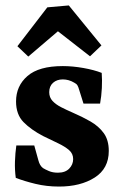

<svg xmlns="http://www.w3.org/2000/svg" viewBox="-20 -676 447 706"><path d="M38 -22Q34 -51 35 -82Q36 -113 40 -141H106L121 -87Q126 -67 138 -58Q146 -53 160 -47Q174 -41 193 -41Q220 -41 234.5 -56Q249 -71 249 -91Q249 -111 234 -124Q219 -137 194 -149Q169 -161 138 -176Q94 -199 66.5 -227Q39 -255 39 -303Q39 -360 81 -396.5Q123 -433 211 -433Q247 -433 286.5 -426Q326 -419 354 -408Q356 -382 354.5 -352Q353 -322 348 -295H287L271 -346Q268 -357 264.5 -362.5Q261 -368 253 -372Q243 -378 232.5 -381Q222 -384 211 -384Q189 -384 175 -371.5Q161 -359 161 -337Q161 -318 173 -305Q185 -292 204.5 -282Q224 -272 247 -262Q282 -247 312.5 -229.5Q343 -212 361.5 -186.5Q380 -161 380 -121Q380 -56 328 -23Q276 10 197 10Q151 10 110 0Q69 -10 38 -22ZM44 -506 154 -649 233 -656 353 -509 311 -469 193 -561 84 -468Z"/></svg>

Font: Rasa
Style: Regular
Weight: 400
Designer: Anna Giedrys (Yrsa+Rasa design), David Brezina (Yrsa art-direction, Rasa art-direction, design)
Foundry: Rosetta Type Foundry
Version: Version 2.004